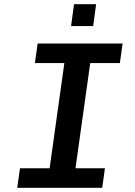

<svg xmlns="http://www.w3.org/2000/svg" viewBox="-20 -893 640 913"><path d="M62 0 75 -93H216L286 -593H146L159 -686H563L550 -593H409L339 -93H479L466 0ZM318 -769 332 -873H437L423 -769Z"/></svg>

Font: Chivo Mono Medium
Style: Italic
Weight: 500
Italic angle: -8.05°
Monospace: yes
Designer: Hector Gatti
Foundry: Omnibus-Type
Version: Version 1.008